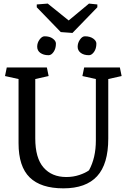

<svg xmlns="http://www.w3.org/2000/svg" viewBox="-20 -1035 703 1066"><path d="M175.8 -266.6Q175.8 -157.7 221.7 -105Q267.6 -52.2 348.1 -52.2Q386.7 -52.2 420.4 -63.5Q454.1 -74.7 474.1 -89.4Q512.2 -158.7 512.2 -254.4V-596.2L437.5 -612.8L447.3 -660.6H645.5L655.3 -612.8L581.1 -596.2V-265.6Q581.1 -124 519 -56.6Q457 10.7 332 10.7Q207 10.7 145 -49.8Q83 -110.4 83 -239.7V-596.2L7.8 -612.8L17.6 -660.6H240.2L250 -612.8L175.8 -596.2ZM451.7 -833.5Q479.5 -833.5 497.6 -820.8Q515.1 -808.1 515.1 -793Q515.1 -765.1 502 -746.6Q488.8 -728.5 474.1 -728.5Q459 -728.5 447.8 -731.9Q436.5 -735.4 428.7 -741.2Q411.1 -754.4 411.1 -775.4Q411.1 -796.4 423.8 -814.9Q436.5 -833.5 451.7 -833.5ZM227.5 -833.5Q255.9 -833.5 272.9 -820.8Q290.5 -808.1 290.5 -793Q290.5 -765.6 277.8 -747.1Q265.1 -728.5 250 -728.5Q234.9 -728.5 223.6 -731.9Q212.4 -735.4 204.1 -741.2Q186.5 -753.9 186.5 -775.9Q186.5 -797.4 199.7 -815.4Q212.9 -833.5 227.5 -833.5ZM184.1 -1010.3 245.1 -1015.1 361.3 -921.4 474.1 -1015.1 520.5 -1010.3V-994.6L382.3 -852.1L317.4 -856.9L184.1 -994.6Z"/></svg>

Font: NoticiaText-Regular
Style: Regular
Weight: 400
Designer: JM Sole
Foundry: JM Sole
Version: Version 1.003